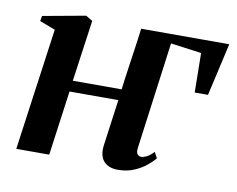

<svg xmlns="http://www.w3.org/2000/svg" viewBox="-64 -607 868 703"><g transform="rotate(10 370.0 -256.0)"><path d="M377 -281.5Q379 -298 382.2 -321.2Q385.5 -344.5 389.2 -370.8Q393 -397 396.8 -423.2Q400.5 -449.5 403.8 -472.8Q407 -496 409 -512.5H736.5L692 -316.5H642.5L640.5 -463L526 -478.5L473 -82.5Q470.5 -64 476.2 -57.2Q482 -50.5 489.5 -50.5Q498.5 -50.5 510.2 -56.2Q522 -62 536.5 -77L548 -55Q537 -41.5 518.2 -26.2Q499.5 -11 473.2 0Q447 11 413.5 11Q379.5 11 361.5 -9Q343.5 -29 348.5 -68.5L372 -240.5H190.5L157.5 0H35L98 -454L40 -476L43.5 -495.5L202.5 -524.5L227.5 -509.5L195.5 -281.5Z"/></g></svg>

Font: Merriweather 120pt SemiBold
Style: Italic
Weight: 600
Italic angle: -7.8°
Version: Version 2.101